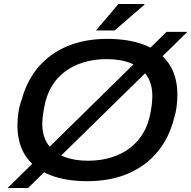

<svg xmlns="http://www.w3.org/2000/svg" viewBox="-20 -892 955 958"><path d="M416 12Q306 12 228 -19.5Q150 -51 108.5 -113Q67 -175 67 -266Q67 -302 72.5 -335Q78 -368 89 -397Q115 -492 173.5 -559.5Q232 -627 318.5 -662.5Q405 -698 515 -698Q626 -698 704 -666.5Q782 -635 823.5 -573Q865 -511 865 -420Q865 -388 861 -358Q857 -328 848 -300Q823 -202 764 -132Q705 -62 617 -25Q529 12 416 12ZM419 -90Q481 -90 533.5 -106Q586 -122 627 -152.5Q668 -183 695 -229Q722 -275 732 -335Q734 -349 736 -360.5Q738 -372 738.5 -381Q739 -390 739.5 -397.5Q740 -405 740 -413Q740 -475 712 -515.5Q684 -556 633 -576.5Q582 -597 512 -597Q450 -597 397.5 -581Q345 -565 304 -534.5Q263 -504 236.5 -458.5Q210 -413 200 -353Q197 -338 195.5 -326.5Q194 -315 193 -306Q192 -297 191.5 -289.5Q191 -282 191 -275Q191 -213 219 -172Q247 -131 298.5 -110.5Q350 -90 419 -90ZM18 46 811 -733H915L120 46ZM459 -740 571 -872H700L701 -869L552 -740Z"/></svg>

Font: Archivo SemiExpanded Medium
Style: Italic
Weight: 500
Width: 6
Italic angle: -10°
Designer: Hector Gatti
Foundry: Omnibus-Type
Version: Version 2.001